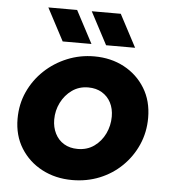

<svg xmlns="http://www.w3.org/2000/svg" viewBox="-52 -764 727 824"><g transform="rotate(5 311.5 -352.5)"><path d="M289 12Q217 12 159 -18.5Q101 -49 67 -103.5Q33 -158 33 -230Q33 -293 57.5 -346.5Q82 -400 124.5 -440Q167 -480 222 -502.5Q277 -525 338 -525Q410 -525 467 -494.5Q524 -464 557.5 -409.5Q591 -355 591 -282Q591 -220 567.5 -166.5Q544 -113 502.5 -72.5Q461 -32 406.5 -10Q352 12 289 12ZM301 -123Q342 -123 372 -144.5Q402 -166 418.5 -200.5Q435 -235 435 -274Q435 -308 421.5 -334Q408 -360 383 -375Q358 -390 324 -390Q284 -390 254 -368.5Q224 -347 207 -313Q190 -279 190 -240Q190 -207 203.5 -180Q217 -153 242 -138Q267 -123 301 -123ZM384 -577 310 -717H435L509 -577ZM197 -577 123 -717H247L321 -577Z"/></g></svg>

Font: MuseoModerno Thin
Style: Bold Italic
Weight: 700
Italic angle: -9°
Version: Version 1.003